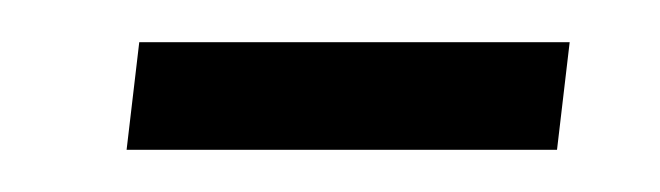

<svg xmlns="http://www.w3.org/2000/svg" viewBox="-20 -71 313 91"><path d="M40 0 46 -51H250L244 0Z"/></svg>

Font: Noto Sans Arabic SemCond Light
Style: Regular
Weight: 300
Width: 4
Designer: Monotype Design Team, Nadine Chahine, Nizar Qandah and Khaled Hosny
Foundry: Monotype Imaging Inc.
Version: Version 2.012; ttfautohint (v1.8.4.7-5d5b)